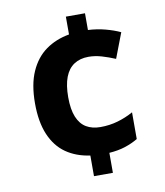

<svg xmlns="http://www.w3.org/2000/svg" viewBox="-82 -792 746 870"><g transform="rotate(-10 290.5 -357.0)"><path d="M368 -647Q409 -645 447 -635Q485 -625 515 -611L471 -496Q440 -509 409.5 -518Q379 -527 349 -527Q310 -527 282.5 -509Q255 -491 241 -454.5Q227 -418 227 -362Q227 -306 241.5 -271Q256 -236 283 -220Q310 -204 348 -204Q390 -204 428 -215Q466 -226 500 -245V-122Q473 -106 441 -95.5Q409 -85 367 -82V10H280V-85Q216 -94 170 -126Q124 -158 99 -216.5Q74 -275 74 -361Q74 -448 100 -506.5Q126 -565 172 -598Q218 -631 280 -642V-724H368Z"/></g></svg>

Font: Noto Sans Lao UI
Style: Regular
Weight: 400
Designer: Monotype Design Team
Foundry: Monotype Imaging Inc.
Version: Version 2.000